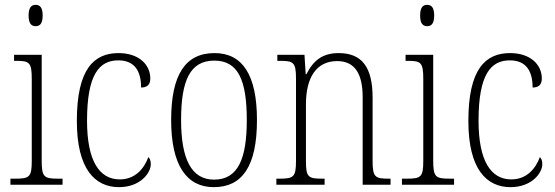

<svg xmlns="http://www.w3.org/2000/svg" viewBox="-20 -762 2289 792"><path d="M127 -654C144 -654 156 -664 156 -698C156 -732 144 -742 127 -742C110 -742 98 -732 98 -698C98 -664 110 -654 127 -654ZM23 0H238V-25H221C162 -25 152 -31 152 -99V-536H38V-511H48C102 -511 111 -504 111 -435V-98C111 -31 101 -25 42 -25H23Z M471 10C557 10 602 -47 602 -85C602 -100 598 -108 592 -114C575 -68 539 -22 474 -22C390 -22 339 -98 339 -264C339 -456 390 -513 468 -513C536 -513 562 -468 562 -401C585 -401 600 -411 600 -438C600 -497 551 -543 469 -543C368 -543 297 -478 297 -263C297 -64 372 10 471 10Z M862 10C979 10 1040 -76 1040 -267C1040 -453 980 -543 865 -543C744 -543 686 -453 686 -267C686 -78 751 10 862 10ZM863 -21C769 -21 727 -107 727 -267C727 -430 764 -512 864 -512C962 -512 998 -432 998 -267C998 -109 963 -21 863 -21Z M1120 0H1319V-25H1311C1252 -25 1242 -30 1242 -98V-331C1242 -444 1286 -510 1371 -510C1448 -510 1476 -451 1476 -361V0H1591V-25H1584C1527 -25 1517 -31 1517 -99V-359C1517 -485 1473 -543 1377 -543C1312 -543 1273 -514 1244 -456H1241L1236 -536H1124V-511H1134C1190 -511 1201 -506 1201 -438V-99C1201 -31 1191 -25 1132 -25H1120Z M1742 -654C1759 -654 1771 -664 1771 -698C1771 -732 1759 -742 1742 -742C1725 -742 1713 -732 1713 -698C1713 -664 1725 -654 1742 -654ZM1638 0H1853V-25H1836C1777 -25 1767 -31 1767 -99V-536H1653V-511H1663C1717 -511 1726 -504 1726 -435V-98C1726 -31 1716 -25 1657 -25H1638Z M2086 10C2172 10 2217 -47 2217 -85C2217 -100 2213 -108 2207 -114C2190 -68 2154 -22 2089 -22C2005 -22 1954 -98 1954 -264C1954 -456 2005 -513 2083 -513C2151 -513 2177 -468 2177 -401C2200 -401 2215 -411 2215 -438C2215 -497 2166 -543 2084 -543C1983 -543 1912 -478 1912 -263C1912 -64 1987 10 2086 10Z"/></svg>

Font: Noto Serif Devanagari Condensed ExtraLight
Style: Regular
Weight: 200
Width: 3
Designer: Universal Thirst, Indian Type Foundry and the Monotype Design Team
Foundry: Monotype Imaging Inc.
Version: Version 2.004